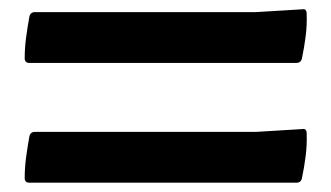

<svg xmlns="http://www.w3.org/2000/svg" viewBox="-20 -508 710 412"><path d="M43 -215Q45 -225 55 -225H529L628 -231Q638 -233 638 -222Q639 -198 636 -174Q633 -150 628 -126Q626 -116 616 -116H43Q33 -116 33 -126Q33 -148 36 -170.5Q39 -193 43 -215ZM43 -472Q45 -482 55 -482H529L628 -488Q638 -490 638 -479Q639 -455 636 -431Q633 -407 628 -383Q626 -373 616 -373H43Q33 -373 33 -383Q33 -405 36 -427.5Q39 -450 43 -472Z"/></svg>

Font: Hahmlet Black
Style: Regular
Weight: 900
Version: Version 1.002